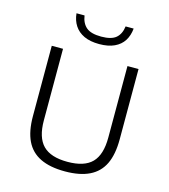

<svg xmlns="http://www.w3.org/2000/svg" viewBox="-117 -881 864 980"><g transform="rotate(15 315.5 -390.5)"><path d="M316.5 7Q237.5 7 186.5 -17.8Q135.5 -42.5 111 -93.2Q86.5 -144 86.5 -223.5V-595H146V-217Q146 -126.5 187 -85Q228 -43.5 316.5 -43.5Q405.5 -43.5 446 -85Q486.5 -126.5 486.5 -217V-595H545V-223.5Q545 -144 520.8 -93.2Q496.5 -42.5 445.8 -17.8Q395 7 316.5 7ZM317.5 -666Q269.5 -666 237 -681.2Q204.5 -696.5 186.8 -723.8Q169 -751 165.5 -788H208Q214 -747.5 238.8 -726.5Q263.5 -705.5 317.5 -705.5Q371.5 -705.5 395.8 -726.5Q420 -747.5 425 -788H467.5Q464 -750.5 446.8 -723.2Q429.5 -696 397.2 -681Q365 -666 317.5 -666Z"/></g></svg>

Font: Encode Sans SC Light
Style: Regular
Weight: 300
Version: Version 3.002